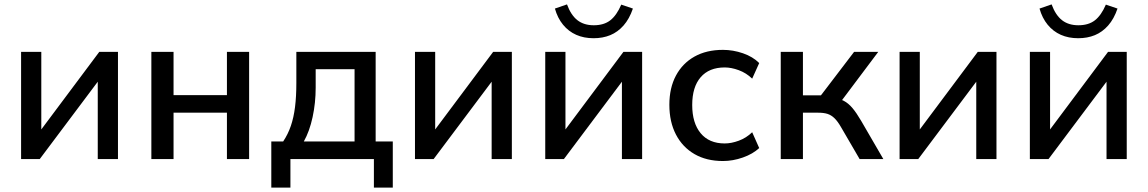

<svg xmlns="http://www.w3.org/2000/svg" viewBox="-20 -724 5225 874"><path d="M76 0V-488H168V-100H142L432 -488H517V0H425V-388H452L161 0Z M669 0V-488H770V-291H1013V-488H1114V0H1013V-211H770V0Z M1215 130V-80H1269Q1291 -113 1304 -151Q1317 -189 1323 -237Q1329 -285 1329 -346V-488H1690V-80H1768V130H1682V0H1302V130ZM1363 -80H1594V-409H1417V-325Q1417 -256 1403 -191Q1389 -126 1363 -80Z M1869 0V-488H1961V-100H1935L2225 -488H2310V0H2218V-388H2245L1954 0Z M2462 0V-488H2554V-100H2528L2818 -488H2903V0H2811V-388H2838L2547 0ZM2682 -550Q2638 -550 2603 -565.5Q2568 -581 2543 -611.5Q2518 -642 2506 -685L2561 -704Q2579 -655 2608.5 -632Q2638 -609 2683 -609Q2729 -609 2758 -631.5Q2787 -654 2808 -703L2861 -685Q2845 -638 2818.5 -608Q2792 -578 2758 -564Q2724 -550 2682 -550Z M3271 9Q3196 9 3141.5 -22.5Q3087 -54 3057 -111.5Q3027 -169 3027 -247Q3027 -324 3057 -380Q3087 -436 3141.5 -466.5Q3196 -497 3271 -497Q3317 -497 3362 -481.5Q3407 -466 3436 -437L3404 -366Q3377 -392 3343 -404.5Q3309 -417 3279 -417Q3208 -417 3169.5 -372.5Q3131 -328 3131 -246Q3131 -164 3169.5 -117.5Q3208 -71 3279 -71Q3309 -71 3343 -83.5Q3377 -96 3404 -122L3436 -50Q3407 -23 3361.5 -7Q3316 9 3271 9Z M3534 0V-488H3635V-290H3717L3868 -488H3978L3797 -247L3772 -279Q3800 -276 3821 -265Q3842 -254 3860.5 -232Q3879 -210 3900 -174L4001 0H3893L3808 -146Q3793 -172 3778.5 -186Q3764 -200 3747 -205.5Q3730 -211 3704 -211H3635V0Z M4075 0V-488H4167V-100H4141L4431 -488H4516V0H4424V-388H4451L4160 0Z M4668 0V-488H4760V-100H4734L5024 -488H5109V0H5017V-388H5044L4753 0ZM4888 -550Q4844 -550 4809 -565.5Q4774 -581 4749 -611.5Q4724 -642 4712 -685L4767 -704Q4785 -655 4814.5 -632Q4844 -609 4889 -609Q4935 -609 4964 -631.5Q4993 -654 5014 -703L5067 -685Q5051 -638 5024.5 -608Q4998 -578 4964 -564Q4930 -550 4888 -550Z"/></svg>

Font: Nunito Sans 12pt SemiBold
Style: Regular
Weight: 600
Designer: Vernon Adams
Foundry: Vernon Adams
Version: Version 3.101;gftools[0.9.27]